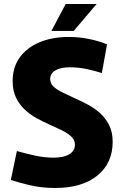

<svg xmlns="http://www.w3.org/2000/svg" viewBox="-20 -924 612 956"><path d="M255 12Q187 12 128 -2Q69 -16 34 -28L64 -172Q102 -161 151 -150Q200 -139 247 -139Q297 -139 325 -156Q353 -173 353 -204Q353 -227 335 -244Q317 -261 288.5 -275Q260 -289 226 -304Q194 -318 161.5 -336Q129 -354 102.5 -379Q76 -404 59.5 -438.5Q43 -473 43 -520Q43 -590 79 -639Q115 -688 178 -714Q241 -740 322 -740Q376 -740 425.5 -729.5Q475 -719 513 -703L487 -560Q459 -570 415 -579.5Q371 -589 329 -589Q281 -589 255.5 -573.5Q230 -558 230 -531Q230 -508 247.5 -492Q265 -476 294 -462.5Q323 -449 356 -433Q388 -419 420.5 -401.5Q453 -384 480 -359Q507 -334 524 -300Q541 -266 541 -218Q541 -112 465 -50Q389 12 255 12ZM236 -770 307 -904H461L347 -770Z"/></svg>

Font: Murecho ExtraBold
Style: Regular
Weight: 800
Designer: Neil Summerour
Foundry: Positype
Version: Version 1.010; ttfautohint (v1.8.3)